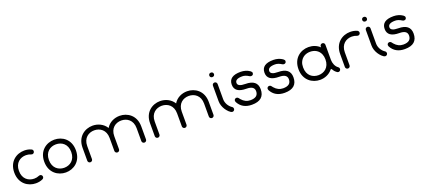

<svg xmlns="http://www.w3.org/2000/svg" viewBox="64 -1929 6976 3168"><g transform="rotate(-20 3551.5 -345.5)"><path d="M462 -530C423 -549 382 -556 341 -556C204 -556 63 -464 63 -269C63 -74 205 19 341 19C385 19 425 11 461 -6C476 -13 486 -27 486 -44C486 -67 468 -85 445 -85C439 -85 433 -84 427 -81C400 -69 371 -63 341 -63C241 -63 145 -126 145 -269C145 -411 241 -474 341 -474C372 -474 401 -468 428 -456C434 -453 440 -452 445 -452C468 -452 486 -470 486 -493C486 -510 478 -523 462 -530Z M867 20C1004 20 1145 -73 1145 -268C1145 -463 1006 -555 867 -555C730 -555 589 -463 589 -268C589 -73 731 20 867 20ZM867 -62C769 -62 671 -126 671 -268C671 -410 767 -473 867 -473C967 -473 1063 -410 1063 -268C1063 -126 967 -62 867 -62Z M1778 0C1801 0 1819 -18 1819 -41V-269C1819 -411 1915 -474 2015 -474C2113 -474 2211 -411 2211 -269V-41C2211 -18 2229 0 2252 0C2275 0 2293 -18 2293 -41V-269C2293 -464 2151 -556 2015 -556C1923 -556 1829 -515 1778 -429C1726 -514 1632 -556 1540 -556C1404 -556 1262 -464 1262 -269V-41C1262 -18 1280 0 1303 0C1326 0 1344 -18 1344 -41V-269C1344 -411 1442 -474 1540 -474C1639 -474 1737 -411 1737 -269V-41C1737 -18 1755 0 1778 0Z M2963 0C2986 0 3004 -18 3004 -41V-269C3004 -411 3100 -474 3200 -474C3298 -474 3396 -411 3396 -269V-41C3396 -18 3414 0 3437 0C3460 0 3478 -18 3478 -41V-269C3478 -464 3336 -556 3200 -556C3108 -556 3014 -515 2963 -429C2911 -514 2817 -556 2725 -556C2589 -556 2447 -464 2447 -269V-41C2447 -18 2465 0 2488 0C2511 0 2529 -18 2529 -41V-269C2529 -411 2627 -474 2725 -474C2824 -474 2922 -411 2922 -269V-41C2922 -18 2940 0 2963 0Z M3634 -223C3634 -170 3653 -118 3681 -74C3704 -38 3754 20 3791 20C3814 20 3831 0 3831 -21C3831 -34 3825 -48 3812 -56C3755 -93 3716 -160 3716 -228V-496C3716 -519 3698 -537 3675 -537C3652 -537 3634 -519 3634 -496ZM3634 -671C3634 -652 3647 -632 3675 -632C3703 -632 3716 -652 3716 -671C3716 -691 3703 -711 3675 -711C3647 -711 3634 -691 3634 -671Z M4297 -508C4252 -539 4200 -554 4141 -555C4001 -556 3931 -506 3931 -405C3931 -308 4000 -260 4137 -260C4228 -260 4273 -229 4273 -168C4273 -95 4227 -59 4135 -59C4076 -59 4025 -84 3983 -133C3968 -150 3957 -176 3930 -176C3906 -176 3889 -159 3889 -136C3889 -131 3891 -124 3894 -115C3941 -25 4021 20 4134 20C4281 20 4355 -44 4355 -173C4355 -284 4285 -340 4146 -340C4058 -340 4014 -362 4014 -405C4014 -452 4056 -476 4140 -476C4177 -476 4214 -463 4253 -438C4262 -432 4272 -429 4283 -429C4306 -429 4323 -443 4323 -470C4323 -483 4314 -496 4297 -508Z M4872 -508C4827 -539 4775 -554 4716 -555C4576 -556 4506 -506 4506 -405C4506 -308 4575 -260 4712 -260C4803 -260 4848 -229 4848 -168C4848 -95 4802 -59 4710 -59C4651 -59 4600 -84 4558 -133C4543 -150 4532 -176 4505 -176C4481 -176 4464 -159 4464 -136C4464 -131 4466 -124 4469 -115C4516 -25 4596 20 4709 20C4856 20 4930 -44 4930 -173C4930 -284 4860 -340 4721 -340C4633 -340 4589 -362 4589 -405C4589 -452 4631 -476 4715 -476C4752 -476 4789 -463 4828 -438C4837 -432 4847 -429 4858 -429C4881 -429 4898 -443 4898 -470C4898 -483 4889 -496 4872 -508Z M5151 -361C5185 -439 5254 -474 5331 -474C5406 -474 5478 -439 5510 -361C5521 -335 5527 -304 5527 -269C5527 -197 5503 -147 5466 -112C5430 -79 5380 -63 5331 -63C5231 -63 5135 -126 5135 -269C5135 -304 5140 -335 5151 -361ZM5527 -480C5474 -531 5403 -556 5331 -556C5194 -556 5053 -464 5053 -269C5053 -74 5195 19 5331 19C5411 19 5493 -12 5548 -80C5556 -91 5567 -88 5574 -75C5589 -47 5607 -27 5636 -7C5649 2 5666 4 5682 -7C5699 -19 5705 -44 5693 -63C5690 -68 5685 -73 5680 -76C5634 -106 5609 -174 5609 -229V-496C5609 -519 5591 -537 5568 -537C5545 -537 5527 -519 5527 -496Z M5867 -269C5867 -411 5963 -474 6063 -474C6094 -474 6123 -468 6150 -456C6155 -454 6160 -453 6167 -453C6190 -453 6208 -471 6208 -494C6208 -510 6198 -524 6185 -531C6148 -548 6107 -556 6063 -556C5926 -556 5785 -464 5785 -269V-41C5785 -18 5803 0 5826 0C5849 0 5867 -18 5867 -41Z M6319 -223C6319 -170 6338 -118 6366 -74C6389 -38 6439 20 6476 20C6499 20 6516 0 6516 -21C6516 -34 6510 -48 6497 -56C6440 -93 6401 -160 6401 -228V-496C6401 -519 6383 -537 6360 -537C6337 -537 6319 -519 6319 -496ZM6319 -671C6319 -652 6332 -632 6360 -632C6388 -632 6401 -652 6401 -671C6401 -691 6388 -711 6360 -711C6332 -711 6319 -691 6319 -671Z M6982 -508C6937 -539 6885 -554 6826 -555C6686 -556 6616 -506 6616 -405C6616 -308 6685 -260 6822 -260C6913 -260 6958 -229 6958 -168C6958 -95 6912 -59 6820 -59C6761 -59 6710 -84 6668 -133C6653 -150 6642 -176 6615 -176C6591 -176 6574 -159 6574 -136C6574 -131 6576 -124 6579 -115C6626 -25 6706 20 6819 20C6966 20 7040 -44 7040 -173C7040 -284 6970 -340 6831 -340C6743 -340 6699 -362 6699 -405C6699 -452 6741 -476 6825 -476C6862 -476 6899 -463 6938 -438C6947 -432 6957 -429 6968 -429C6991 -429 7008 -443 7008 -470C7008 -483 6999 -496 6982 -508Z"/></g></svg>

Font: Fabada
Style: Regular
Weight: 400
Designer: deFharo
Foundry: deFharo.com
Version: Version 4.000 2011 initial release